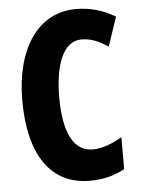

<svg xmlns="http://www.w3.org/2000/svg" viewBox="-53 -766 599 818"><g transform="rotate(-5 247.0 -357.0)"><path d="M314 -593C356 -593 392 -577 428 -552L470 -677C417 -709 362 -724 302 -724C137 -724 41 -572 41 -356C41 -121 133 10 298 10C355 10 404 -2 448 -27V-163C407 -140 366 -122 322 -122C242 -122 199 -202 199 -355C199 -497 238 -593 314 -593Z"/></g></svg>

Font: Noto Sans Myanmar ExtraCondensed ExtraBold
Style: Regular
Weight: 800
Width: 2
Designer: Monotype Design Team
Foundry: Monotype Imaging Inc.
Version: Version 2.107